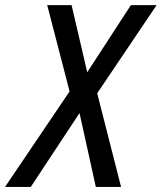

<svg xmlns="http://www.w3.org/2000/svg" viewBox="-76 -734 635 754"><path d="M-56.2 0 197.3 -375 109.4 -713.9H205.1L266.6 -450.2L438 -713.9H539.1L305.7 -367.7L399.4 0H300.3L236.3 -290L44.9 0Z"/></svg>

Font: Open Sans SemiCondensed Medium
Style: Italic
Weight: 500
Width: 4
Italic angle: -12°
Designer: Monotype Design Team
Foundry: Monotype Imaging Inc.
Version: Version 3.000